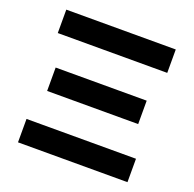

<svg xmlns="http://www.w3.org/2000/svg" viewBox="-127 -849 987 979"><g transform="rotate(20 367.0 -360.0)"><path d="M70 -593V-720H664V-593ZM120 -297V-424H614V-297ZM70 0V-127H664V0Z"/></g></svg>

Font: Vela Sans ExtBd
Style: Regular
Weight: 800
Designer: Principal design: Mikhail Sharanda - project Manrope.
Design modification: Ravid Balaliev
Foundry: Mikhail Sharanda
Version: Version 1.001